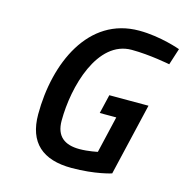

<svg xmlns="http://www.w3.org/2000/svg" viewBox="-105 -801 881 909"><g transform="rotate(15 335.5 -346.5)"><path d="M468 -277 426 -97C426 -97 382 -87 338 -87C266 -87 222 -118 222 -195C222 -364 289 -605 456 -605C545 -605 645 -585 645 -585L671 -666C671 -666 573 -702 467 -702C218 -702 107 -446 107 -196C107 -57 183 9 325 9C442 9 518 -16 518 -16L601 -370H409L387 -277Z"/></g></svg>

Font: RazerF5 SemiBold
Style: Italic
Weight: 600
Foundry: Razer Inc.
Version: Version 2